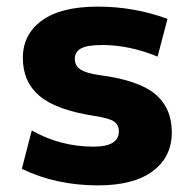

<svg xmlns="http://www.w3.org/2000/svg" viewBox="-20 -550 585 580"><path d="M456 -379Q371 -414 289 -414Q243 -414 224.5 -403.5Q206 -393 206 -372Q206 -352 222.5 -340.5Q239 -329 281 -323Q398 -308 448.5 -266Q499 -224 499 -150Q499 -76 441.5 -33Q384 10 276 10Q149 10 46 -40L76 -156Q162 -107 263 -107Q339 -107 339 -153Q339 -173 324.5 -183Q310 -193 264 -200Q149 -218 99 -260.5Q49 -303 49 -375Q49 -446 106.5 -488Q164 -530 276 -530Q385 -530 486 -493Z"/></svg>

Font: M PLUS 1p ExtraBold
Style: Regular
Weight: 800
Version: Version 1.062